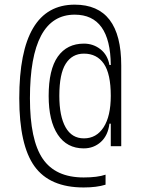

<svg xmlns="http://www.w3.org/2000/svg" viewBox="-20 -723 626 842"><path d="M346.7 99.1Q198.2 99.1 131.3 6.3Q64.5 -86.4 64.5 -292Q64.5 -702.6 307.6 -702.6Q511.7 -702.6 511.7 -436V-82H465.8V-180.7H460Q453.6 -128.9 422.4 -100.6Q391.1 -72.3 347.2 -72.3Q273.4 -72.3 233.4 -132.6Q193.4 -192.9 193.4 -302.2Q193.4 -418 233.6 -474.9Q273.9 -531.7 348.1 -531.7Q388.7 -531.7 420.2 -507.3Q451.7 -482.9 460 -438H465.8Q463.9 -658.7 307.6 -658.7Q111.3 -658.7 111.3 -292Q111.3 -109.4 167.2 -27.1Q223.1 55.2 346.7 55.2Q407.7 55.2 442.9 43V86.9Q404.3 99.1 346.7 99.1ZM348.1 -116.2Q402.8 -116.2 434.3 -164.8Q465.8 -213.4 465.8 -302.7Q465.8 -399.4 435.3 -443.6Q404.8 -487.8 348.1 -487.8Q296.4 -487.8 268.3 -443.6Q240.2 -399.4 240.2 -302.7Q240.2 -213.4 267.6 -164.8Q294.9 -116.2 348.1 -116.2Z"/></svg>

Font: Cascadia Mono NF ExtraLight
Style: Regular
Weight: 200
Monospace: yes
Designer: Aaron Bell
Foundry: Saja Typeworks
Version: Version 2404.023; ttfautohint (v1.8.4)